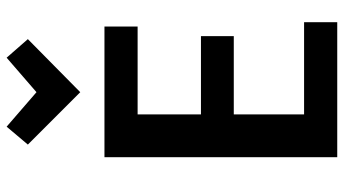

<svg xmlns="http://www.w3.org/2000/svg" viewBox="-249 -782 1037 579"><g transform="rotate(-90 269.5 -492.5)"><path d="M177 -991 123 -927 281 -769 441 -927 385 -991 281 -901ZM492 6V-94H214V-306H450V-405H214V-596H479V-696H85V6Z"/></g></svg>

Font: Repo DemiBold
Style: Regular
Weight: 600
Designer: Stefan Peev
Foundry: Context Ltd
Version: Version 1.502